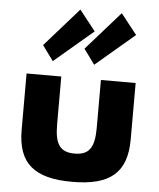

<svg xmlns="http://www.w3.org/2000/svg" viewBox="-58 -910 809 975"><g transform="rotate(5 346.0 -422.5)"><path d="M68 -513V-226C68 -54 154 15 346 15C538 15 624 -54 624 -226V-513H447V-269C447 -168 420 -129 346 -129C272 -129 245 -168 245 -269V-513ZM350 -664 406 -587 605 -756 523 -860ZM139 -664 195 -587 394 -756 312 -860Z"/></g></svg>

Font: Sztylet
Style: Bd
Weight: 700
Foundry: Cannot Into Space Fonts, PlusOne Fonts
Version: Version 0.12